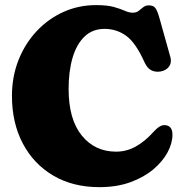

<svg xmlns="http://www.w3.org/2000/svg" viewBox="-20 -736 738 771"><path d="M672.5 -195Q672.5 -161 653 -124.5Q633.5 -88 596 -56.2Q558.5 -24.5 504 -4.5Q449.5 15.5 379 15.5Q272.5 15.5 193.8 -31Q115 -77.5 71.5 -160Q28 -242.5 28 -351Q28 -428 54.2 -494.5Q80.5 -561 126.8 -610.5Q173 -660 234.2 -687.8Q295.5 -715.5 365.5 -715.5Q411 -715.5 438 -707.8Q465 -700 481.8 -692.5Q498.5 -685 513 -685Q527 -685 536.5 -692.2Q546 -699.5 555.2 -707Q564.5 -714.5 577.5 -714.5Q595.5 -714.5 603.8 -703.8Q612 -693 620 -664.5L664.5 -505.5Q670 -484.5 658.8 -468.8Q647.5 -453 625 -449Q605.5 -445.5 588.8 -453.2Q572 -461 561 -484.5Q525.5 -564 487 -592Q448.5 -620 400 -620Q351.5 -620 319.5 -589.2Q287.5 -558.5 271.5 -504.2Q255.5 -450 255.5 -379Q255.5 -257 308.2 -192Q361 -127 446 -127Q488 -127 525 -147.5Q562 -168 596.5 -206.5Q615 -226.5 627.8 -231.2Q640.5 -236 652.5 -231.5Q672.5 -225 672.5 -195Z"/></svg>

Font: Fraunces 72pt SuperSoft Black
Style: Regular
Weight: 900
Version: Version 1.000;[0bf87f6ff]